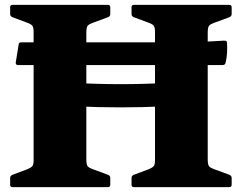

<svg xmlns="http://www.w3.org/2000/svg" viewBox="-20 -774 1000 794"><path d="M119 0V-754H337V0ZM119 -445Q200 -436 292 -431Q384 -426 479 -426Q574 -426 666 -431Q758 -436 839 -445V-348Q758 -339 666 -334.5Q574 -330 479 -330Q384 -330 292 -334.5Q200 -339 119 -348ZM621 0V-754H839V0ZM534 0Q524 0 524 -10V-38Q524 -47 533 -51L592 -73Q612 -81 616.5 -88Q621 -95 621 -111V-201H839V-115Q839 -93 844.5 -86.5Q850 -80 864 -75L929 -51Q938 -47 938 -38V-10Q938 0 928 0ZM32 0Q22 0 22 -10V-38Q22 -47 31 -51L90 -73Q110 -81 114.5 -88Q119 -95 119 -111V-201H337V-115Q337 -93 342.5 -86.5Q348 -80 362 -75L427 -51Q436 -47 436 -38V-10Q436 0 426 0ZM524 -744Q524 -754 534 -754H928Q938 -754 938 -744V-716Q938 -707 929 -703L864 -679Q850 -674 844.5 -667.5Q839 -661 839 -639V-553H621V-643Q621 -659 616.5 -666.5Q612 -674 592 -681L533 -703Q524 -707 524 -716ZM22 -744Q22 -754 32 -754H426Q436 -754 436 -744V-716Q436 -707 427 -703L362 -679Q348 -674 342.5 -667.5Q337 -661 337 -639V-553H119V-643Q119 -659 114.5 -666.5Q110 -674 90 -681L31 -703Q22 -707 22 -716ZM54 -505Q45 -505 45 -515L57 -589Q57 -599 68 -599H779L909 -606Q919 -606 919 -596Q920 -576 919 -556Q918 -536 913 -515Q911 -505 901 -505Z"/></svg>

Font: Hahmlet Black
Style: Regular
Weight: 900
Version: Version 1.002